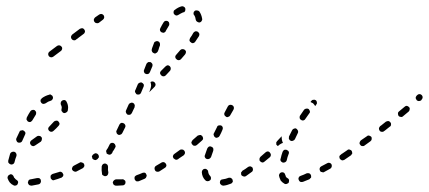

<svg xmlns="http://www.w3.org/2000/svg" viewBox="-20 -571 1354 606"><path d="M23 14Q25 15 27 15Q29 15 31 14Q33 14 34 12Q36 11 36 9Q38 5 37 2Q35 -2 31 -4Q29 -5 27 -8Q24 -10 23 -14Q23 -16 21 -17Q20 -19 18 -20Q16 -21 14 -21Q12 -21 11 -20Q7 -19 5 -15Q3 -12 4 -8Q7 0 11 5Q16 11 23 14ZM108 6Q110 3 109 -1Q109 -3 108 -5Q107 -6 105 -8Q103 -9 101 -9Q99 -9 97 -9Q87 -7 77 -5Q75 -5 73 -4Q71 -3 70 -1Q69 0 69 2Q68 4 68 6Q69 10 72 13Q76 15 80 15Q90 13 101 11Q106 10 108 6ZM176 -12Q178 -13 179 -15Q180 -17 180 -19Q180 -21 179 -22Q178 -26 174 -28Q170 -30 166 -28Q156 -25 146 -22Q142 -20 140 -17Q139 -13 140 -9Q140 -7 142 -6Q143 -4 145 -3Q146 -2 148 -2Q150 -2 152 -3Q163 -6 173 -10Q175 -10 176 -12ZM244 -43Q245 -44 246 -46Q247 -48 246 -50Q246 -52 245 -54Q243 -57 239 -58Q235 -60 232 -58Q222 -53 213 -48Q209 -46 208 -42Q206 -38 208 -35Q210 -31 214 -30Q218 -28 222 -30Q232 -35 241 -40Q243 -41 244 -43ZM6 -60Q6 -58 7 -57Q9 -55 10 -54Q12 -53 14 -52Q18 -51 21 -53Q25 -55 26 -60Q28 -69 32 -79Q33 -83 31 -87Q29 -91 25 -92Q21 -93 17 -91Q14 -90 12 -86Q9 -74 6 -64Q6 -62 6 -60ZM290 -72Q292 -73 292 -75Q292 -77 292 -79Q291 -81 290 -83Q288 -86 284 -87Q280 -88 276 -85L275 -84Q273 -83 272 -81Q271 -80 270 -78Q270 -76 271 -74Q271 -72 272 -70Q275 -67 279 -66Q283 -65 286 -68L288 -69Q289 -70 290 -72ZM111 -127Q112 -129 112 -131Q113 -133 112 -135Q112 -137 111 -138Q108 -142 104 -142Q100 -143 97 -141Q88 -134 79 -128Q76 -126 75 -122Q74 -118 77 -114Q79 -111 83 -110Q87 -109 91 -112Q100 -118 109 -124Q110 -126 111 -127ZM32 -127Q33 -123 37 -121Q39 -121 41 -121Q43 -120 44 -121Q46 -122 48 -123Q49 -125 50 -126Q54 -136 59 -146Q61 -149 60 -153Q58 -157 54 -159Q53 -160 51 -160Q49 -160 47 -159Q45 -159 43 -158Q42 -156 41 -154Q36 -144 32 -135Q30 -131 32 -127ZM168 -181Q167 -185 164 -188Q161 -191 157 -190Q153 -190 150 -187Q144 -180 136 -172Q133 -170 132 -165Q132 -161 135 -158Q138 -155 142 -155Q146 -155 149 -158Q158 -166 165 -174Q168 -177 168 -181ZM64 -197Q63 -195 64 -193Q65 -191 66 -190Q67 -188 69 -187Q73 -185 76 -186Q80 -188 82 -191Q88 -201 93 -209Q94 -211 94 -213Q94 -215 94 -217Q94 -219 92 -220Q91 -222 90 -223Q86 -225 82 -224Q78 -223 76 -220Q70 -211 65 -201Q64 -199 64 -197ZM190 -250Q189 -253 185 -255Q181 -256 177 -254Q173 -252 172 -248Q171 -244 172 -241Q175 -236 175 -231Q175 -229 174 -226Q174 -224 174 -222Q174 -220 176 -219Q177 -217 178 -216Q180 -215 182 -214Q186 -214 189 -216Q193 -218 194 -222Q195 -227 195 -231Q195 -241 190 -250ZM110 -258Q108 -257 108 -255Q108 -253 108 -251Q109 -249 110 -247Q112 -244 116 -243Q120 -243 124 -245Q132 -251 140 -253Q144 -254 146 -258Q148 -261 147 -265Q146 -267 145 -269Q144 -270 142 -271Q140 -272 139 -273Q137 -273 135 -272Q123 -269 112 -261Q111 -260 110 -258Z M176 -416Q177 -421 174 -424Q172 -427 167 -428Q163 -428 160 -426L136 -408Q133 -406 132 -401Q132 -397 134 -394Q136 -391 141 -390Q145 -390 148 -392L172 -410Q175 -412 176 -416ZM248 -470Q249 -474 246 -478Q244 -481 240 -482Q236 -482 232 -480L208 -462Q205 -459 204 -455Q204 -451 206 -448Q209 -444 213 -444Q217 -443 220 -446L244 -464Q247 -466 248 -470ZM309 -516Q309 -520 307 -523Q305 -526 300 -527Q296 -527 293 -525L280 -516Q277 -513 276 -509Q276 -505 278 -502Q281 -498 285 -498Q289 -497 292 -499L305 -509Q308 -511 309 -516Z M368 14Q370 14 371 13Q373 12 374 11Q375 9 376 7Q376 5 376 3Q376 -1 372 -3Q369 -6 365 -5Q358 -5 351 -5Q349 -5 347 -5Q343 -5 340 -2Q337 0 336 5Q336 7 337 8Q337 10 339 12Q340 13 342 14Q344 15 346 15Q348 15 351 15Q359 15 368 14ZM442 -13Q444 -17 442 -20Q441 -22 440 -24Q438 -25 437 -26Q435 -26 433 -26Q431 -26 429 -25Q420 -21 411 -18Q407 -16 405 -13Q404 -9 405 -5Q407 -1 410 1Q414 2 418 1Q427 -3 437 -7Q441 -9 442 -13ZM303 -19Q304 -18 306 -17Q308 -16 310 -15Q312 -15 314 -15Q318 -16 320 -19Q322 -23 322 -27Q320 -34 321 -44Q321 -48 319 -51Q316 -54 312 -55Q308 -55 305 -53Q302 -50 301 -46Q300 -33 302 -23Q302 -21 303 -19ZM505 -47Q506 -51 503 -55Q502 -56 501 -57Q499 -59 497 -59Q495 -60 493 -59Q491 -59 490 -58Q481 -53 473 -48Q469 -46 468 -42Q467 -38 469 -34Q470 -32 471 -31Q473 -30 475 -29Q477 -29 479 -29Q481 -29 483 -30Q491 -35 500 -41Q504 -43 505 -47ZM545 -72Q547 -73 547 -75Q547 -77 547 -79Q546 -81 545 -83Q543 -86 539 -87Q535 -88 531 -85Q528 -83 527 -79Q526 -74 529 -71Q531 -68 535 -67Q539 -66 542 -69H543Q544 -70 545 -72ZM316 -97Q315 -96 315 -94Q315 -92 316 -90Q316 -88 317 -86Q319 -85 321 -84Q324 -82 328 -83Q332 -85 334 -88Q335 -91 336 -93Q339 -96 344 -106Q346 -109 344 -113Q343 -117 339 -119Q338 -120 336 -120Q334 -120 332 -120Q330 -119 328 -118Q327 -117 326 -115Q321 -106 320 -103Q318 -101 316 -97ZM347 -156Q347 -154 348 -152Q348 -150 350 -148Q351 -147 353 -146Q356 -144 360 -146Q364 -147 366 -151L375 -169Q376 -171 376 -173Q376 -175 375 -177Q374 -178 373 -180Q372 -181 370 -182Q366 -184 362 -183Q359 -181 357 -178L348 -159Q347 -158 347 -156ZM377 -219Q377 -217 378 -215Q378 -213 380 -212Q381 -210 383 -209Q387 -208 391 -209Q394 -211 396 -214L405 -233Q405 -234 405 -236Q406 -238 405 -240Q404 -242 403 -244Q401 -245 400 -246Q396 -248 392 -246Q388 -245 386 -241L378 -223Q377 -221 377 -219ZM406 -283Q406 -281 407 -279Q408 -277 409 -276Q410 -274 412 -273Q416 -272 420 -273Q424 -275 425 -278L433 -297Q434 -299 434 -301Q434 -303 434 -304Q433 -306 431 -308Q430 -309 428 -310Q425 -312 421 -310Q417 -309 415 -305L407 -286Q406 -285 406 -283ZM470 -308Q471 -306 471 -304Q471 -302 470 -300Q469 -298 468 -297L454 -283Q453 -282 452 -281Q452 -281 451 -280L454 -288Q456 -293 457 -300Q457 -306 455 -312Q458 -314 461 -314Q465 -314 468 -311Q469 -310 470 -308ZM519 -355Q519 -359 516 -362Q513 -365 509 -365Q505 -364 502 -361L488 -347Q485 -344 485 -340Q486 -336 489 -333Q492 -330 496 -330Q500 -330 503 -333L517 -348Q519 -351 519 -355ZM435 -343Q436 -339 440 -338Q442 -337 444 -337Q446 -337 448 -338Q450 -338 451 -340Q452 -341 453 -343L461 -362Q462 -366 461 -369Q459 -373 455 -375Q453 -375 451 -375Q449 -375 448 -375Q446 -374 444 -372Q443 -371 442 -369L435 -351Q433 -347 435 -343ZM567 -407Q567 -411 563 -414Q560 -416 556 -416Q552 -416 549 -413Q543 -406 536 -398Q533 -395 533 -391Q534 -386 537 -384Q540 -381 544 -381Q548 -381 551 -384Q558 -392 564 -399Q567 -403 567 -407ZM460 -419 459 -415Q458 -411 460 -408Q462 -404 466 -403Q468 -402 470 -402Q472 -403 473 -404Q475 -404 476 -406Q478 -407 478 -409L480 -413Q482 -421 485 -428Q485 -430 485 -432Q485 -434 484 -436Q483 -438 482 -439Q480 -440 478 -441Q474 -442 471 -440Q467 -439 466 -435Q463 -427 460 -419ZM609 -465Q607 -469 604 -471Q600 -473 596 -472Q592 -470 590 -467Q586 -459 580 -451Q578 -447 578 -443Q579 -439 583 -437Q586 -434 590 -435Q594 -436 596 -439Q603 -449 608 -457Q610 -461 609 -465ZM485 -475Q486 -471 490 -469Q492 -468 494 -468Q496 -467 498 -468Q499 -469 501 -470Q503 -471 503 -473Q508 -482 513 -490Q514 -491 514 -493Q515 -495 514 -497Q514 -499 513 -501Q511 -503 510 -504Q506 -506 502 -505Q498 -504 496 -500Q491 -492 486 -482Q484 -478 485 -475ZM602 -538Q598 -539 595 -537Q591 -534 591 -530Q590 -526 593 -523Q597 -517 598 -508Q599 -504 603 -502Q606 -500 610 -500Q614 -501 616 -504Q619 -508 618 -512Q616 -525 609 -535Q606 -538 602 -538ZM528 -534Q527 -530 529 -527Q532 -523 536 -522Q540 -522 543 -524Q551 -529 558 -532Q560 -532 562 -533Q563 -535 564 -536Q565 -538 565 -540Q565 -542 565 -544Q564 -548 560 -550Q556 -552 553 -551Q542 -548 532 -540Q528 -538 528 -534Z M714 4Q716 1 714 -3Q714 -5 712 -7Q711 -8 709 -9Q708 -10 706 -10Q704 -10 702 -10Q692 -6 683 -5Q679 -5 676 -2Q674 1 674 6Q674 7 675 9Q676 11 678 12Q679 14 681 14Q683 15 685 15Q696 14 708 9Q712 8 714 4ZM866 -1Q871 5 878 9Q882 11 886 9Q890 8 892 4Q892 2 892 0Q893 -2 892 -4Q891 -6 890 -7Q888 -8 887 -9Q884 -11 883 -12Q883 -13 883 -13Q882 -13 882 -14Q882 -14 882 -15Q881 -17 880 -20Q879 -24 876 -26Q872 -28 868 -27Q866 -26 864 -25Q863 -24 862 -22Q861 -21 861 -19Q860 -17 861 -15Q862 -10 864 -6Q865 -4 866 -1ZM959 -8Q961 -9 962 -11Q962 -13 962 -15Q962 -17 961 -19Q960 -22 956 -24Q952 -25 948 -24Q938 -19 929 -16Q927 -15 925 -14Q924 -12 923 -11Q922 -9 922 -7Q922 -5 923 -3Q924 1 928 3Q932 4 936 3Q945 -1 956 -5Q958 -6 959 -8ZM635 1Q640 1 643 -2Q646 -4 646 -9Q646 -13 643 -16Q638 -21 637 -29Q637 -31 636 -33Q635 -34 633 -36Q632 -37 630 -38Q628 -38 626 -38Q622 -38 619 -34Q617 -31 617 -27Q618 -12 628 -2Q631 1 635 1ZM777 -31Q778 -32 778 -34Q779 -36 778 -38Q778 -40 777 -42Q774 -45 770 -46Q766 -46 763 -44Q754 -37 745 -32Q744 -31 743 -29Q741 -28 741 -26Q741 -24 741 -22Q741 -20 742 -18Q745 -15 749 -14Q753 -13 756 -15Q765 -21 774 -28Q776 -29 777 -31ZM1027 -45Q1028 -49 1026 -53Q1024 -56 1020 -57Q1016 -58 1013 -56Q1003 -51 994 -46Q990 -44 989 -40Q988 -36 990 -32Q991 -31 992 -29Q994 -28 996 -28Q998 -27 1000 -27Q1002 -27 1003 -28Q1013 -34 1023 -39Q1026 -41 1027 -45ZM865 -67Q865 -65 866 -63Q867 -61 869 -60Q871 -59 872 -58Q876 -57 880 -59Q884 -61 885 -65Q887 -75 891 -85Q892 -87 892 -89Q892 -91 891 -93Q890 -95 888 -96Q887 -97 885 -98Q881 -99 877 -98Q874 -96 872 -92Q868 -81 866 -71Q865 -69 865 -67ZM835 -82Q835 -86 832 -89Q831 -91 829 -92Q827 -93 825 -93Q823 -93 821 -92Q819 -91 818 -90Q810 -83 802 -76Q801 -74 800 -73Q799 -71 799 -69Q799 -67 799 -65Q800 -63 801 -62Q804 -59 808 -58Q812 -58 815 -61Q823 -68 832 -75Q835 -78 835 -82ZM1074 -75Q1075 -79 1072 -83Q1071 -84 1069 -85Q1068 -86 1066 -87Q1064 -87 1062 -87Q1060 -86 1058 -85L1056 -83Q1052 -81 1051 -77Q1051 -73 1053 -69Q1054 -68 1056 -67Q1058 -66 1059 -65Q1061 -65 1063 -65Q1065 -66 1067 -67L1070 -69Q1073 -71 1074 -75ZM564 -88Q564 -92 562 -95Q559 -99 555 -99Q551 -100 548 -98Q539 -91 530 -85Q527 -83 526 -79Q525 -75 528 -71Q529 -70 531 -69Q532 -68 534 -67Q536 -67 538 -67Q540 -68 542 -69Q551 -75 560 -81Q563 -84 564 -88ZM627 -74Q629 -70 633 -69Q637 -68 641 -70Q644 -72 646 -75Q649 -85 653 -95Q654 -99 653 -103Q651 -107 647 -108Q643 -110 639 -108Q636 -106 634 -102Q630 -91 627 -82Q625 -78 627 -74ZM852 -115Q852 -117 852 -119Q852 -121 852 -122Q853 -124 855 -126Q862 -133 869 -141Q869 -141 869 -141Q869 -141 869 -141Q869 -140 869 -138Q869 -131 871 -125Q872 -122 873 -120Q871 -119 868 -118Q862 -115 857 -110Q857 -110 857 -110Q856 -110 856 -111Q855 -111 855 -112Q853 -113 852 -115ZM621 -134Q621 -138 618 -142Q617 -143 615 -144Q614 -145 612 -145Q610 -145 608 -144Q606 -144 604 -143Q596 -136 588 -129Q587 -128 586 -126Q585 -124 584 -122Q584 -120 585 -118Q585 -116 587 -115Q588 -113 590 -112Q591 -111 593 -111Q595 -111 597 -111Q599 -112 601 -113Q609 -120 617 -127Q621 -130 621 -134ZM892 -137Q891 -135 892 -133Q893 -131 894 -129Q896 -128 897 -127Q901 -125 905 -127Q909 -128 911 -132Q915 -141 920 -151Q921 -153 921 -155Q921 -157 920 -159Q920 -161 918 -162Q917 -164 915 -165Q912 -167 908 -165Q904 -164 902 -160Q897 -150 892 -140Q892 -139 892 -137ZM655 -143Q656 -139 660 -137Q663 -135 667 -137Q671 -138 673 -142Q678 -151 682 -161Q684 -165 683 -169Q682 -173 678 -175Q674 -176 670 -175Q666 -174 665 -170Q660 -160 655 -150Q653 -147 655 -143ZM926 -203Q925 -201 926 -199Q926 -197 927 -195Q928 -194 930 -193Q933 -190 938 -191Q942 -192 944 -196Q948 -202 956 -213Q959 -216 958 -220Q957 -224 954 -227Q952 -228 951 -228Q949 -229 947 -228Q945 -228 943 -227Q941 -226 940 -225Q932 -213 927 -206Q926 -205 926 -203ZM688 -209Q689 -205 693 -203Q696 -200 700 -202Q704 -203 706 -206L717 -225Q719 -229 718 -233Q717 -237 713 -239Q709 -241 705 -240Q701 -239 699 -235L689 -216Q687 -213 688 -209ZM969 -256Q973 -257 976 -255Q978 -254 979 -252Q980 -250 980 -248Q981 -246 980 -244Q980 -242 978 -241Q977 -239 975 -236Q972 -241 968 -245Q964 -247 960 -249Q961 -251 962 -252Q965 -256 969 -256Z M1090 -84Q1091 -85 1092 -87Q1092 -89 1091 -91Q1091 -93 1090 -95Q1087 -98 1083 -99Q1079 -100 1076 -97L1057 -84Q1056 -83 1055 -81Q1053 -79 1053 -77Q1053 -75 1053 -73Q1054 -71 1055 -70Q1056 -68 1058 -67Q1059 -66 1061 -66Q1063 -65 1065 -66Q1067 -66 1069 -68L1088 -81Q1089 -82 1090 -84ZM1153 -132Q1154 -136 1152 -139Q1149 -142 1145 -143Q1141 -144 1138 -141L1119 -128Q1116 -125 1115 -121Q1114 -117 1117 -114Q1118 -112 1120 -111Q1121 -110 1123 -110Q1125 -110 1127 -110Q1129 -110 1131 -112L1149 -125Q1153 -128 1153 -132ZM1195 -159 1210 -171Q1214 -173 1214 -177Q1215 -182 1212 -185Q1210 -188 1206 -189Q1202 -189 1198 -187L1183 -175L1180 -173Q1177 -170 1176 -166Q1176 -162 1178 -159Q1179 -157 1181 -156Q1183 -155 1185 -155Q1187 -155 1189 -155Q1191 -156 1192 -157ZM1273 -226Q1274 -230 1271 -233Q1268 -236 1264 -237Q1260 -237 1257 -234Q1249 -227 1239 -219Q1236 -217 1236 -213Q1236 -209 1238 -205Q1241 -202 1245 -202Q1249 -201 1252 -204Q1262 -212 1270 -219Q1273 -222 1273 -226ZM1314 -264Q1314 -268 1311 -271Q1308 -274 1304 -274Q1300 -274 1297 -271L1295 -269Q1294 -268 1293 -266Q1292 -264 1292 -262Q1292 -260 1293 -259Q1294 -257 1295 -255Q1298 -252 1302 -252Q1307 -252 1310 -255L1311 -257Q1314 -260 1314 -264Z"/></svg>

Font: FRB American Cursive Dashed Light
Style: Italic
Weight: 300
Italic angle: -25°
Version: Version 2.0;Modular Font Editor K font №1